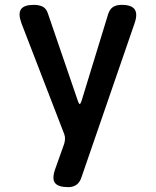

<svg xmlns="http://www.w3.org/2000/svg" viewBox="-20 -760 640 790"><path d="M261 10Q220 10 206.5 -7Q193 -24 207 -64L244 -168Q247 -178 247.5 -188.5Q248 -199 244 -209L68 -665Q54 -704 66.5 -722Q79 -740 119 -740Q141 -740 156 -732.5Q171 -725 178 -702L301 -343Q305 -332 308 -332Q311 -332 315 -343L425 -702Q432 -723 445.5 -731.5Q459 -740 481 -740Q521 -740 534 -721.5Q547 -703 534 -665L314 -27Q307 -8 293.5 1Q280 10 261 10Z"/></svg>

Font: Maple Mono SemiBold
Style: Regular
Weight: 600
Monospace: yes
Designer: subframe7536
Version: Version 7.000